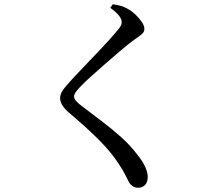

<svg xmlns="http://www.w3.org/2000/svg" viewBox="-20 -823 1040 907"><path d="M631 64Q617 64 606 56Q595 48 589 37Q581 22 571 1.5Q561 -19 540 -50Q507 -102 449.5 -160Q392 -218 302 -294Q283 -311 273.5 -327.5Q264 -344 264 -359Q264 -373 271 -387Q278 -401 291 -415Q306 -433 331 -460Q356 -487 385.5 -517.5Q415 -548 443.5 -578Q472 -608 495.5 -634Q519 -660 532 -676Q545 -691 550 -700Q555 -709 555 -719Q555 -732 542.5 -748.5Q530 -765 501 -786L513 -803Q532 -800 548.5 -796Q565 -792 580 -783Q601 -772 619.5 -754.5Q638 -737 650 -719Q662 -701 662 -687Q662 -675 655 -667Q648 -659 635.5 -650.5Q623 -642 604 -628Q578 -608 544 -579Q510 -550 474.5 -519Q439 -488 409.5 -461.5Q380 -435 365 -419Q344 -398 337 -387Q330 -376 330 -367Q330 -357 339 -346.5Q348 -336 364 -324Q415 -285 462.5 -249Q510 -213 552.5 -175Q595 -137 629 -92Q652 -64 665 -36.5Q678 -9 678 14Q678 27 673 38.5Q668 50 657.5 57Q647 64 631 64Z"/></svg>

Font: Noto Serif JP ExtraLight Medium
Style: Regular
Weight: 500
Version: Version 2.003-H1;hotconv 1.1.1;makeotfexe 2.6.0